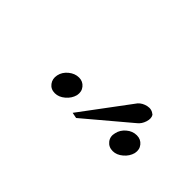

<svg xmlns="http://www.w3.org/2000/svg" viewBox="-6 -948 631 631"><g transform="rotate(45 309.5 -632.0)"><path d="M532 -590Q527 -571 510.5 -557Q494 -543 476 -543Q457 -543 446 -557Q435 -571 440 -590Q444 -609 460 -622.5Q476 -636 495 -636H496Q514 -636 525 -622.5Q536 -609 532 -590ZM263 -590Q258 -571 241.5 -557Q225 -543 207 -543Q188 -543 177.5 -557Q167 -571 171 -590Q175 -609 191.5 -622.5Q208 -636 227 -636Q245 -636 256 -622.5Q267 -609 263 -590ZM484 -720Q491 -709 485.5 -691.5Q480 -674 467 -664L314 -535L294 -539L423 -712Q434 -724 452 -728Q470 -732 484 -720Z"/></g></svg>

Font: GFS Artemisia
Style: Italic
Weight: 400
Italic angle: -12°
Designer: Takis Katsoulidis and George D. Matthiopoulos
Foundry: George Matthiopoulos and Takis Katsoulidis
Version: Version 1.0